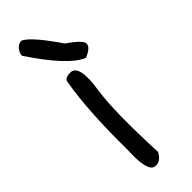

<svg xmlns="http://www.w3.org/2000/svg" viewBox="-197 -550 581 581"><g transform="rotate(-45 93.0 -259.5)"><path d="M91.8 -364.3Q125 -359.4 110.4 -265.6Q98.6 -188.5 106.4 -6.8Q91.8 21.5 68.4 17.6Q41 13.7 45.9 -79.1Q43.9 -241.2 62.5 -350.6Q64.5 -365.2 91.8 -364.3ZM52.7 -537.1Q81.1 -523.4 138.7 -438.5Q185.5 -406.2 185.5 -391.6Q185.5 -375 153.3 -362.3Q100.6 -383.8 21.5 -502.9V-509.8Q31.2 -537.1 52.7 -537.1Z"/></g></svg>

Font: Sue Ellen Francisco 
Style: Regular
Weight: 400
Designer: Kimberly Geswein
Foundry: Kimberly Geswein
Version: Version 1.002 2007